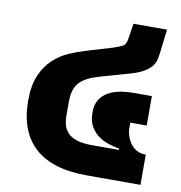

<svg xmlns="http://www.w3.org/2000/svg" viewBox="-72 -673 697 739"><g transform="rotate(10 277.0 -303.0)"><path d="M315 0Q179 0 111 -62.5Q43 -125 43 -245Q43 -305 60.5 -344.5Q78 -384 105 -409Q132 -434 164.5 -448Q197 -462 227 -471L330 -502Q351 -509 364.5 -515.5Q378 -522 381 -543L391 -606H522L511 -513Q509 -498 505.5 -484Q502 -470 491.5 -458Q481 -446 462 -435Q443 -424 411 -415L292 -381Q244 -367 221 -342.5Q198 -318 198 -266V-214Q198 -194 202.5 -177Q207 -160 219.5 -146.5Q232 -133 255 -125.5Q278 -118 315 -118H420V-123Q396 -127 373.5 -135Q351 -143 333.5 -157Q316 -171 305.5 -191Q295 -211 295 -239V-247Q295 -292 331 -318Q367 -344 442 -344H509V-229H445V-208Q445 -193 450 -177.5Q455 -162 464.5 -148.5Q474 -135 489 -126.5Q504 -118 525 -118V0Z"/></g></svg>

Font: IBM Plex Thai
Style: Bold
Weight: 700
Designer: Mike Abbink, Paul van der Laan, Pieter van Rosmalen, Ben Mitchell, Mark Frömberg
Foundry: Bold Monday
Version: Version 1.0